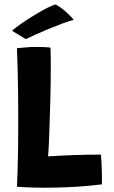

<svg xmlns="http://www.w3.org/2000/svg" viewBox="-20 -864 520 878"><path d="M57.5 -10Q59 -37.5 60.5 -85Q62 -132.5 62.8 -192Q63.5 -251.5 63.5 -315Q63.5 -378 62.8 -440Q62 -502 60.5 -555Q59 -608 57.5 -643.5Q70 -645 96.5 -647.2Q123 -649.5 151.5 -649.5Q166.5 -649.5 185.2 -648.5Q204 -647.5 211 -646Q212.5 -607 212.2 -544Q212 -481 210.2 -406.2Q208.5 -331.5 205.5 -258Q204.5 -225.5 203 -196.8Q201.5 -168 200 -149Q256 -152.5 318.2 -154.8Q380.5 -157 441.5 -157Q443 -145 444.2 -120.5Q445.5 -96 446 -68.5Q446.5 -41 446 -21Q387.5 -13.5 329.5 -10Q271.5 -6.5 220 -6Q175 -5 133.8 -6.2Q92.5 -7.5 57.5 -10ZM235.5 -843.5Q264.5 -826.5 288.5 -803.5Q312.5 -780.5 317 -773Q297.5 -768.5 266.5 -757Q235.5 -745.5 201.8 -731.5Q168 -717.5 140 -704.8Q112 -692 98 -685L35 -723.5Q52 -738.5 80.2 -758Q108.5 -777.5 139.5 -796.2Q170.5 -815 196.5 -828.2Q222.5 -841.5 235.5 -843.5Z"/></svg>

Font: Grandstander SemiBold
Style: Regular
Weight: 600
Designer: Tyler Finck
Foundry: Etcetera Type Co
Version: Version 1.200; ttfautohint (v1.8.3)